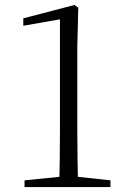

<svg xmlns="http://www.w3.org/2000/svg" viewBox="-20 -755 512 775"><path d="M79 0V-27L227 -42H288L426 -27V0ZM219 0Q222 -114 222 -229V-677L74 -651V-681L281 -735L296 -724L292 -567V-229Q292 -173 293 -115Q294 -57 295 0Z"/></svg>

Font: Noto Serif KR ExtraLight Light
Style: Regular
Weight: 300
Version: Version 2.003-H1;hotconv 1.1.1;makeotfexe 2.6.0